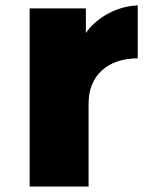

<svg xmlns="http://www.w3.org/2000/svg" viewBox="-20 -680 543 700"><path d="M88.1 0H303V-304C303 -404 372.3 -467.3 482.2 -467.3V-660.4C390.1 -656.4 320.8 -602 293.1 -559.4V-649.5H88.1Z"/></svg>

Font: Calandify
Style: Semi Bold
Weight: 700
Designer: Brittany Allen
Foundry: Brittany Allen
Version: Version 1.0; ttfautohint (v1.8.4.7-5d5b)